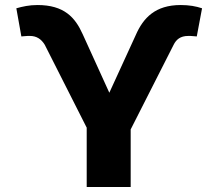

<svg xmlns="http://www.w3.org/2000/svg" viewBox="-20 -744 873 764"><path d="M45 -711 65 -599C72 -599 81 -601 90 -601H99C125 -601 144 -589 158 -566L325 -236V0H500V-229L671 -566C681 -586 697 -601 729 -601H738C746 -601 756 -599 763 -599L784 -711C760 -719 733 -724 699 -724C598 -724 550 -673 520 -604L415 -375L309 -608C279 -675 235 -724 129 -724C96 -724 70 -718 45 -711Z"/></svg>

Font: Asimov
Style: XWid
Weight: 500
Designer: Google
Version: Version 2.000980; 2014